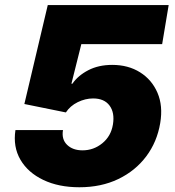

<svg xmlns="http://www.w3.org/2000/svg" viewBox="-20 -748 707 777"><path d="M301.3 9.8Q217.3 9.8 155.3 -19.8Q93.3 -49.3 62.7 -101.6Q32.2 -153.8 42.5 -221.7H234.9Q228.5 -184.1 251.5 -161.9Q274.4 -139.6 314 -139.6Q358.9 -139.6 394 -168.2Q429.2 -196.8 437 -244.1Q444.8 -292 423.3 -320.8Q401.9 -349.6 356.9 -349.6Q325.2 -349.6 294.4 -334.5Q263.7 -319.3 246.6 -293L78.6 -327.1L173.3 -727.5H662.6L636.2 -569.3H309.1L269 -409.2H272.9Q295.9 -442.4 337.4 -463.9Q378.9 -485.4 434.1 -485.4Q499 -485.4 546.9 -455.3Q594.7 -425.3 617.4 -372.3Q640.1 -319.3 628.4 -250Q615.7 -173.8 571.8 -115.2Q527.8 -56.6 458.7 -23.4Q389.6 9.8 301.3 9.8Z"/></svg>

Font: Inter Black
Style: Italic
Weight: 900
Italic angle: -9.39999°
Designer: Rasmus Andersson
Foundry: rsms
Version: Version 4.000;git-a52131595